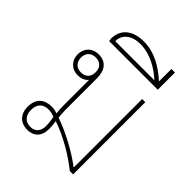

<svg xmlns="http://www.w3.org/2000/svg" viewBox="-216 -903 1034 1034"><g transform="rotate(45 301.0 -385.5)"><path d="M248 -81C248 -102 246 -120 243 -137C324 -110 418 -56 487 0H512V-550H488V-30L487 -29C419 -81 324 -132 241 -161C239 -177 237 -196 237 -217V-456C237 -517 210 -555 153 -555C101 -555 72 -518 72 -475C72 -432 101 -395 152 -395C180 -395 200 -405 213 -421V-232C213 -203 214 -184 216 -169C200 -175 188 -177 171 -177C120 -177 81 -149 81 -85C81 -29 115 5 167 5C216 5 248 -25 248 -81ZM153 -418C118 -418 97 -441 97 -475C97 -509 118 -532 153 -532C190 -532 209 -509 209 -475C209 -441 190 -418 153 -418ZM167 -18C131 -18 106 -42 106 -85C106 -134 134 -154 171 -154C191 -154 202 -150 218 -144C221 -126 225 -105 225 -82C225 -42 204 -18 167 -18Z M142 -645H512V-776H485V-681C427 -734 358 -776 275 -776C191 -776 139 -734 139 -660ZM165 -668C165 -716 202 -753 273 -753C352 -753 421 -707 463 -668Z"/></g></svg>

Font: Noto Sans Thai Looped Thin
Style: Regular
Weight: 100
Designer: Sasikarn Vongin, Ben Mitchell
Foundry: The Fontpad Ltd
Version: Version 1.001